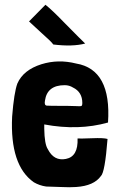

<svg xmlns="http://www.w3.org/2000/svg" viewBox="-20 -774 486 807"><path d="M171 -754Q198 -733 254 -675Q325 -603 338 -591Q285 -577 204 -587Q196 -599 155 -635Q104 -682 103 -683L102 -684ZM166 -233Q167 -168 181 -147Q207 -96 257 -106Q309 -116 306 -192Q315 -191 368 -193Q415 -195 432 -190Q421 -49 404 -34Q375 7 300 12Q275 14 235 12L174 10Q146 6 122 -8Q21 -79 31 -284Q39 -385 53 -423Q78 -480 154 -504Q225 -526 300 -507Q449 -482 434 -259Q310 -224 166 -251ZM252 -416Q178 -416 169 -351Q165 -331 177 -330Q179 -329 263 -329Q282 -329 301 -328Q317 -327 320 -328Q326 -328 326 -341Q326 -387 287 -406Q271 -416 252 -416Z"/></svg>

Font: Londrina Solid
Style: Regular
Weight: 400
Designer: Marcelo Magalhaes
Foundry: Marcelo Magalh„es
Version: Version 1.001 2011